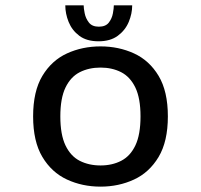

<svg xmlns="http://www.w3.org/2000/svg" viewBox="-20 -685 750 716"><path d="M355 11Q287 11 229.8 -15.5Q172.5 -42 138 -99.8Q103.5 -157.5 103.5 -251Q103.5 -344.5 138 -402Q172.5 -459.5 229.8 -485.8Q287 -512 355 -512Q422.5 -512 479.8 -485.8Q537 -459.5 571.5 -402Q606 -344.5 606 -251Q606 -157.5 571.5 -99.8Q537 -42 479.8 -15.5Q422.5 11 355 11ZM355 -68Q398.5 -68 432.2 -85.5Q466 -103 485 -143Q504 -183 504 -251Q504 -318.5 484.8 -358.5Q465.5 -398.5 431.8 -415.8Q398 -433 355 -433Q311.5 -433 277.5 -415.8Q243.5 -398.5 224.2 -358.5Q205 -318.5 205 -251Q205 -183 224.2 -142.8Q243.5 -102.5 277.5 -85.2Q311.5 -68 355 -68ZM473 -665Q473 -634 460 -603Q447 -572 419.2 -551.5Q391.5 -531 347.5 -531Q303 -531 275.8 -551.5Q248.5 -572 236 -603Q223.5 -634 223.5 -665H292Q292 -654.5 295.8 -635.5Q299.5 -616.5 311.5 -601Q323.5 -585.5 348.5 -585.5Q374 -585.5 385.8 -600.8Q397.5 -616 401 -635.2Q404.5 -654.5 404.5 -665Z"/></svg>

Font: League Mono
Style: Regular
Weight: 400
Width: 6
Designer: Tyler Finck
Foundry: The League of Moveable Type / Tyler Finck
Version: Version 2.300;RELEASE